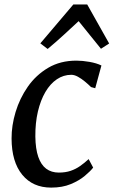

<svg xmlns="http://www.w3.org/2000/svg" viewBox="-20 -844 517 874"><path d="M394.5 -447.6Q382.1 -459.9 366.4 -472.9Q350.7 -485.9 334.7 -494.7Q318.7 -503.5 304.6 -503.5Q269.1 -503.5 238.9 -483.2Q208.8 -462.9 186.7 -425.4Q164.7 -387.8 152.5 -336.3Q140.4 -284.7 140.9 -222.3Q141.7 -166.3 154.2 -130Q166.7 -93.7 190.3 -76Q213.9 -58.4 247.7 -58.4Q278.2 -58.4 301.6 -66.4Q324.9 -74.3 344.6 -88.2Q364.4 -102 383.5 -119.7L404.1 -81.1Q391.8 -64.9 366 -43.4Q340.3 -21.8 302 -5.9Q263.8 10 212.9 10Q129.2 10 81.1 -48.7Q33.1 -107.4 32.7 -213.3Q32.3 -271.9 50.9 -333.9Q69.5 -395.9 106.5 -449.2Q143.6 -502.4 199.1 -535.2Q254.5 -568 327.8 -568Q355.4 -568 387.6 -562.3Q419.8 -556.6 441.7 -545.9L413.5 -442.4ZM196.9 -621.1 163.6 -646.6 314 -823.8H376.9L476.9 -646L439.6 -622Q414.6 -652.7 389.1 -684.4Q363.5 -716 338 -747.8Q303.6 -715.7 268.7 -683.8Q233.9 -651.9 196.9 -621.1Z"/></svg>

Font: Merriweather 7pt Light
Style: Italic
Weight: 300
Italic angle: -7.8°
Designer: Eben Sorkin
Foundry: Eben Sorkin
Version: Version 2.200;gftools[0.9.31]